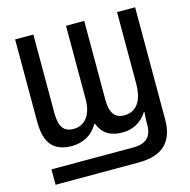

<svg xmlns="http://www.w3.org/2000/svg" viewBox="-129 -841 1170 1181"><g transform="rotate(-15 456.0 -250.0)"><path d="M80 116H603Q720 116 720 6Q720 -45 724 -77H720Q692 -33 651.5 -11.5Q611 10 563 10Q504 10 467 -13.5Q430 -37 411 -86H407Q379 -37 335 -13.5Q291 10 240 10Q154 10 112.5 -38Q71 -86 71 -191V-714H187V-213Q187 -150 208 -119.5Q229 -89 276 -89Q331 -89 363 -130.5Q395 -172 395 -251V-714H511V-213Q511 -150 532.5 -119.5Q554 -89 601 -89Q657 -89 688.5 -132.5Q720 -176 720 -260V-714H835V1Q835 106 780 160Q725 214 606 214H80Z"/></g></svg>

Font: Noto Sans Display Medium Narrow
Style: Regular
Weight: 500
Width: 4
Designer: Monotype Design team
Foundry: Monotype Imaging Inc.
Version: Version 1.000